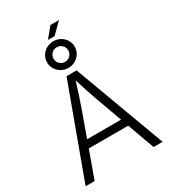

<svg xmlns="http://www.w3.org/2000/svg" viewBox="-256 -1211 1176 1332"><g transform="rotate(-30 332.5 -545.5)"><path d="M23.9 0 291 -727.5H371.6L640.6 0H568.4L395.5 -476.6Q380.9 -516.6 363.5 -569.1Q346.2 -621.6 323.2 -695.8H338.9Q316.4 -621.1 298.8 -568.1Q281.2 -515.1 267.6 -476.6L96.2 0ZM148.9 -216.3V-277.3H515.6V-216.3ZM305.2 -1009.8 371.6 -1090.8H440.4L358.4 -1009.8ZM332 -770.5Q301.8 -770.5 276.6 -784.9Q251.5 -799.3 236.6 -823.5Q221.7 -847.7 221.7 -877Q221.7 -906.7 236.6 -930.9Q251.5 -955.1 276.6 -969.2Q301.8 -983.4 332 -983.4Q362.8 -983.4 387.9 -969.2Q413.1 -955.1 428 -930.9Q442.9 -906.7 442.9 -877Q442.9 -847.7 428 -823.5Q413.1 -799.3 387.9 -784.9Q362.8 -770.5 332 -770.5ZM332.5 -818.4Q356.9 -818.4 374 -835.7Q391.1 -853 391.1 -877.4Q391.1 -901.9 374 -918.7Q356.9 -935.5 332 -935.5Q307.6 -935.5 290.5 -918.5Q273.4 -901.4 273.4 -877.4Q273.4 -853 290.5 -835.7Q307.6 -818.4 332.5 -818.4Z"/></g></svg>

Font: Inter 18pt Light
Style: Regular
Weight: 300
Designer: Rasmus Andersson
Foundry: rsms
Version: Version 4.001;git-66647c0bb